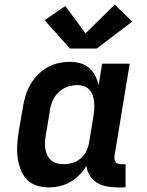

<svg xmlns="http://www.w3.org/2000/svg" viewBox="-20 -807 640 835"><path d="M192 8Q164 8 138.5 -0.5Q113 -9 95.5 -28Q78 -47 69 -72Q60 -97 56.5 -123.5Q53 -150 55 -177.5Q57 -205 61 -233L80 -343Q84 -368 91.5 -392Q99 -416 112 -439Q125 -462 144 -481.5Q163 -501 186 -514Q209 -527 234 -532.5Q259 -538 284 -538Q307 -538 329 -532Q351 -526 367.5 -511.5Q384 -497 394 -477.5Q404 -458 409 -436L424 -530H544L478 -129Q477 -121 478 -114Q479 -107 483 -102Q487 -97 493.5 -95Q500 -93 508 -93H526V8H491Q467 8 443.5 3.5Q420 -1 401.5 -12.5Q383 -24 370.5 -43.5Q358 -63 356 -86Q343 -64 325 -46Q307 -28 285.5 -15.5Q264 -3 240 2.5Q216 8 192 8ZM257 -93Q277 -93 296.5 -99Q316 -105 332 -119Q348 -133 356.5 -152Q365 -171 368 -190L386 -300Q389 -316 390 -331.5Q391 -347 389.5 -362Q388 -377 383.5 -391Q379 -405 369.5 -416Q360 -427 346 -432Q332 -437 317 -437Q295 -437 273.5 -429.5Q252 -422 235 -406Q218 -390 209 -369Q200 -348 197 -327L179 -217Q176 -202 175.5 -187Q175 -172 177.5 -158Q180 -144 186.5 -131Q193 -118 203.5 -109Q214 -100 228 -96.5Q242 -93 257 -93ZM401 -596H284L174 -719L264 -781L352 -662L479 -787L555 -713Z"/></svg>

Font: Iosevka Curly Slab Extended
Style: Bold Italic
Weight: 700
Width: 7
Italic angle: -9°
Monospace: yes
Designer: Belleve Invis
Foundry: Belleve Invis
Version: Version 11.0.0; ttfautohint (v1.8.3)